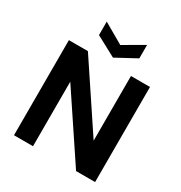

<svg xmlns="http://www.w3.org/2000/svg" viewBox="-208 -1073 1157 1224"><g transform="rotate(30 370.0 -461.5)"><path d="M72 0V-700H212L529 -224V-700H669V0H529L212 -475V0ZM371 -744 222 -824V-923L371 -837L519 -923V-824Z"/></g></svg>

Font: DM Sans 11pt ExtraBold
Style: Regular
Weight: 800
Version: Version 4.004;gftools[0.9.30]